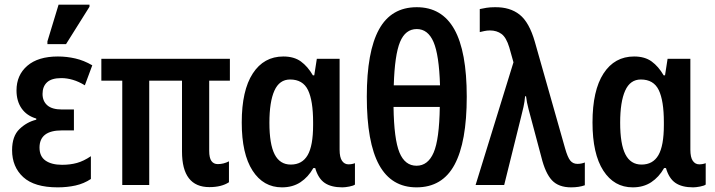

<svg xmlns="http://www.w3.org/2000/svg" viewBox="-20 -796 3076 826"><path d="M228 10Q128 10 80 -34Q32 -78 32 -150Q32 -210 63.5 -240.5Q95 -271 136 -281V-286Q95 -298 73 -329.5Q51 -361 51 -407Q51 -473 97.5 -513Q144 -553 229 -553Q267 -553 304 -544.5Q341 -536 377 -515L345 -429Q319 -445 293.5 -452.5Q268 -460 244 -460Q202 -460 182.5 -442Q163 -424 163 -392Q163 -361 183.5 -343Q204 -325 246 -325H298V-235H246Q150 -235 150 -161Q150 -123 176 -105Q202 -87 247 -87Q282 -87 311 -95Q340 -103 371 -124V-26Q341 -6 305 2Q269 10 228 10ZM184 -606V-618L232 -776H365V-767L264 -606Z M881 9Q763 9 763 -144V-449H622V0H506V-449H416V-543H969V-449H880V-147Q880 -117 889.5 -103.5Q899 -90 917 -90Q942 -90 965 -102V-12Q933 9 881 9Z M1193 10Q1113 10 1066.5 -62Q1020 -134 1020 -269Q1020 -407 1067.5 -480Q1115 -553 1199 -553Q1245 -553 1274.5 -531.5Q1304 -510 1326 -472H1332L1343 -543H1441V-152Q1441 -119 1451.5 -104Q1462 -89 1479 -89Q1494 -89 1507 -94V-2Q1501 3 1483 6.5Q1465 10 1453 10Q1405 10 1377 -9Q1349 -28 1336 -73H1328Q1306 -34 1272.5 -12Q1239 10 1193 10ZM1231 -88Q1280 -88 1303.5 -128.5Q1327 -169 1327 -258V-270Q1327 -363 1305 -408.5Q1283 -454 1228 -454Q1182 -454 1160.5 -406Q1139 -358 1139 -268Q1139 -176 1161.5 -132Q1184 -88 1231 -88Z M1772 10Q1664 10 1611 -86.5Q1558 -183 1558 -380Q1558 -574 1610.5 -669.5Q1663 -765 1773 -765Q1881 -765 1934.5 -670Q1988 -575 1988 -380Q1988 -185 1935.5 -87.5Q1883 10 1772 10ZM1674 -429H1873Q1869 -560 1845 -615.5Q1821 -671 1773 -671Q1724 -671 1701 -615.5Q1678 -560 1674 -429ZM1772 -83Q1821 -83 1845.5 -139.5Q1870 -196 1872 -336H1673Q1675 -197 1698.5 -140Q1722 -83 1772 -83Z M2437 10Q2383 10 2354.5 -20.5Q2326 -51 2309 -120L2269 -270Q2262 -296 2254 -326Q2246 -356 2243 -382H2239Q2237 -358 2232 -335.5Q2227 -313 2221 -290L2149 0H2026L2189 -528L2171 -592Q2158 -635 2137.5 -650Q2117 -665 2088 -665Q2075 -665 2064 -662.5Q2053 -660 2044 -658V-757Q2057 -760 2073 -762.5Q2089 -765 2109 -765Q2174 -766 2215.5 -733Q2257 -700 2281 -616L2411 -158Q2422 -119 2433.5 -105Q2445 -91 2464 -91Q2481 -91 2496 -97V1Q2471 10 2437 10Z M2702 10Q2622 10 2575.5 -62Q2529 -134 2529 -269Q2529 -407 2576.5 -480Q2624 -553 2708 -553Q2754 -553 2783.5 -531.5Q2813 -510 2835 -472H2841L2852 -543H2950V-152Q2950 -119 2960.5 -104Q2971 -89 2988 -89Q3003 -89 3016 -94V-2Q3010 3 2992 6.5Q2974 10 2962 10Q2914 10 2886 -9Q2858 -28 2845 -73H2837Q2815 -34 2781.5 -12Q2748 10 2702 10ZM2740 -88Q2789 -88 2812.5 -128.5Q2836 -169 2836 -258V-270Q2836 -363 2814 -408.5Q2792 -454 2737 -454Q2691 -454 2669.5 -406Q2648 -358 2648 -268Q2648 -176 2670.5 -132Q2693 -88 2740 -88Z"/></svg>

Font: Noto Sans Condensed SemiBold
Style: Regular
Weight: 600
Width: 3
Designer: Monotype Design Team
Foundry: Monotype Imaging Inc.
Version: Version 2.013; ttfautohint (v1.8.4.7-5d5b)